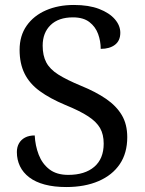

<svg xmlns="http://www.w3.org/2000/svg" viewBox="-20 -744 584 774"><path d="M247 10Q198 10 160.5 0Q123 -10 98 -29Q73 -48 60.5 -74Q48 -100 48 -131Q48 -151 56.5 -166Q65 -181 81 -189.5Q97 -198 120 -198Q122 -157 136 -120.5Q150 -84 179 -61.5Q208 -39 255 -39Q322 -39 360 -71.5Q398 -104 398 -165Q398 -202 383.5 -227.5Q369 -253 335.5 -275Q302 -297 243 -321Q181 -347 140 -377Q99 -407 79 -447.5Q59 -488 59 -543Q59 -600 87.5 -640.5Q116 -681 165.5 -702.5Q215 -724 278 -724Q338 -724 379.5 -708Q421 -692 443 -666.5Q465 -641 465 -612Q465 -580 443.5 -563.5Q422 -547 386 -547Q386 -578 375.5 -607Q365 -636 340.5 -655Q316 -674 274 -674Q216 -674 184 -643Q152 -612 152 -560Q152 -520 166.5 -492.5Q181 -465 215 -443.5Q249 -422 307 -398Q366 -374 407.5 -345.5Q449 -317 471 -280Q493 -243 493 -191Q493 -127 463 -82.5Q433 -38 377.5 -14Q322 10 247 10Z"/></svg>

Font: Noto Rashi Hebrew
Style: Regular
Weight: 400
Version: Version 1.006